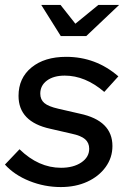

<svg xmlns="http://www.w3.org/2000/svg" viewBox="-35 -747 512 777"><path d="M211 10Q145 10 84 -14.5Q23 -39 -15 -81L44 -143Q121 -68 212 -68Q262 -68 294 -89.5Q326 -111 326 -145Q326 -169 309.5 -183.5Q293 -198 255 -206L168 -226Q40 -254 40 -359Q40 -431 92.5 -474Q145 -517 233 -517Q353 -517 444 -438L387 -375Q310 -441 227 -441Q182 -441 155 -421Q128 -401 128 -368Q128 -344 144.5 -330Q161 -316 201 -307L288 -287Q420 -259 420 -156Q420 -109 392.5 -71Q365 -33 318 -11.5Q271 10 211 10ZM211 -601 132 -727H210L270 -651L363 -727H447L314 -601Z"/></svg>

Font: Red Hat Display Medium
Style: Italic
Weight: 500
Italic angle: -12°
Designer: Pentagram, MCKL
Foundry: Pentagram, MCKL
Version: Version 1.023; ttfautohint (v1.8.3)